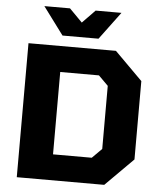

<svg xmlns="http://www.w3.org/2000/svg" viewBox="-62 -999 867 1052"><g transform="rotate(5 372.0 -473.5)"><path d="M252 -795 139 -947H280L351 -875L421 -947H563L450 -795ZM70 0V-737H551L704 -584V-153L551 0ZM257 -142H470L523 -195V-542L470 -595H257Z"/></g></svg>

Font: Tomorrow
Style: Bold
Weight: 700
Designer: Tony de Marco, Monica Rizzolli
Foundry: Just in Type
Version: Version 2.002